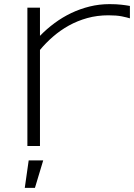

<svg xmlns="http://www.w3.org/2000/svg" viewBox="-20 -708 650 931"><path d="M609.9 -619.1Q595.7 -623.5 570.6 -628.7Q545.4 -633.8 505.9 -633.8Q451.2 -633.8 403.1 -620.4Q355 -606.9 313.7 -584Q272.5 -561 237.3 -530.5Q202.1 -500 173.8 -465.8V0H112.8V-670.9H173.8V-534.2Q206.5 -567.9 244.9 -596.2Q283.2 -624.5 325.7 -644.8Q368.2 -665 414.8 -676.5Q461.4 -688 511.2 -688Q528.3 -688 542 -687.3Q555.7 -686.5 567.1 -685.3Q578.6 -684.1 588.9 -682.6Q599.1 -681.2 609.9 -679.2V-619.1ZM149.4 203.1H100.1L119.1 69.8H189.5Z"/></svg>

Font: Syncopate
Style: Regular
Weight: 400
Width: 7
Version: Version 001.001